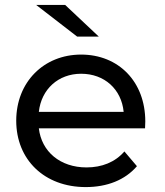

<svg xmlns="http://www.w3.org/2000/svg" viewBox="-20 -756 670 781"><path d="M138 -301C148 -393 217 -456 310 -456C405 -456 474 -393 483 -301ZM329 5C416 5 489 -24 537 -80L486 -140C448 -96 394 -75 332 -75C225 -75 149 -139 138 -234H570C570 -243 571 -255 571 -262C571 -424 462 -534 310 -534C158 -534 46 -422 46 -265C46 -107 160 5 329 5ZM245 -736H127L294 -607H382Z"/></svg>

Font: Montserrat-Alt1 Med
Style: Regular
Weight: 500
Designer: Differentunic
Foundry: Differentunic
Version: Version 7.222